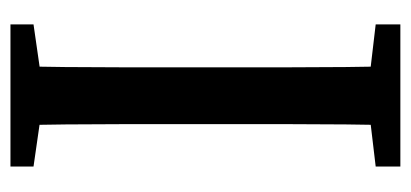

<svg xmlns="http://www.w3.org/2000/svg" viewBox="-224 -542 767 358"><g transform="rotate(90 159.0 -363.5)"><path d="M26 0V-43L144 -60H173L291 -43V0ZM104 0Q105 -51 105.5 -102Q106 -153 106 -205.5Q106 -258 106 -310V-418Q106 -470 106 -521.5Q106 -573 105.5 -624.5Q105 -676 104 -727H214Q213 -677 212.5 -625.5Q212 -574 212 -522.5Q212 -471 212 -418V-310Q212 -258 212 -206.5Q212 -155 212.5 -103.5Q213 -52 214 0ZM26 -681V-727H291V-681L173 -667H145Z"/></g></svg>

Font: Source Serif 4 18pt Medium
Style: Regular
Weight: 500
Designer: Frank Grießhammer
Foundry: Adobe Systems Incorporated
Version: Version 4.004;hotconv 1.0.116;makeotfexe 2.5.65601